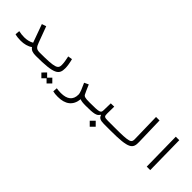

<svg xmlns="http://www.w3.org/2000/svg" viewBox="162 -1830 3193 3193"><g transform="rotate(45 1758.0 -233.5)"><path d="M223.6 2.4C299.8 2.4 377.4 -16.6 430.2 -56.6C463.4 -10.3 506.8 2 580.1 2.4C603.5 2.4 620.1 -6.8 620.1 -43.9C620.1 -75.2 610.8 -82 585.9 -82C505.9 -82 485.8 -110.4 456.5 -189L352.5 -468.8L275.9 -442.9L392.6 -121.1C341.3 -91.3 281.2 -79.6 225.1 -79.6C177.7 -79.6 138.7 -84 93.3 -94.2L85.9 -14.2C130.4 -1 178.7 2.4 223.6 2.4Z M580.1 2.4C1011.7 2.4 1071.8 -49.8 1071.8 -197.8C1071.8 -250.5 1061 -315.4 1042.5 -384.8L966.3 -372.6C980.5 -309.1 991.7 -248.5 991.7 -200.2C991.7 -107.9 957.5 -82 585.9 -82C575.2 -82 565.4 -70.8 565.4 -43C565.4 -13.2 568.8 2.4 580.1 2.4ZM1029.3 199.7 1096.7 132.3 1029.3 64 968.3 125.5 907.2 64 839.8 132.3 907.2 199.7 968.3 138.7Z M1616.2 -15.6C1645 -2.4 1683.1 2.4 1752 2.4C1775.4 2.4 1793 -8.3 1793 -44.4C1793 -73.2 1782.7 -82 1757.8 -82C1652.3 -82 1627.4 -91.8 1611.3 -120.1C1591.3 -154.8 1574.7 -202.6 1537.1 -285.2L1462.4 -250C1500 -167.5 1536.6 -88.9 1536.6 -44.9C1536.6 84.5 1456.1 145 1309.6 145C1265.6 145 1243.2 141.6 1206.5 136.2L1201.2 213.4C1235.8 222.2 1268.6 226.1 1317.9 226.1C1491.2 226.1 1599.6 149.9 1616.2 -15.6Z M1752 2.4C1941.4 2.4 2002 -9.3 2031.7 -67.4H2042C2057.1 -20 2091.3 2.4 2179.2 2.4H2337.9C2361.3 2.4 2378.9 -7.8 2378.9 -44.9C2378.9 -67.9 2368.7 -82 2343.8 -82H2190.4C2103.5 -82 2095.7 -93.3 2095.7 -160.6L2098.1 -323.2L2019 -321.3L2015.1 -155.8C2013.7 -89.8 1995.1 -82 1757.8 -82ZM2045.9 201.2 2116.2 130.9 2045.9 60.1 1975.6 130.9Z M2337.9 2.4C2764.2 2.4 2810.5 -45.9 2806.2 -200.2L2793 -693.4H2710.9L2722.2 -187C2724.1 -98.6 2703.1 -82 2343.8 -82C2324.2 -82 2310.1 -72.8 2310.1 -41C2310.1 -12.7 2318.8 2.4 2337.9 2.4Z M3185.5 0H3267.6L3257.3 -693.4H3175.3Z"/></g></svg>

Font: Cascadia Mono PL SemiLight
Style: Regular
Weight: 350
Monospace: yes
Designer: Aaron Bell
Foundry: Saja Typeworks
Version: Version 2404.023